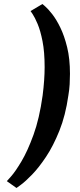

<svg xmlns="http://www.w3.org/2000/svg" viewBox="-20 -752 399 955"><path d="M14 149Q14 149 35 125.5Q56 102 86.5 51Q117 0 146.5 -81Q176 -162 192 -277Q197 -316 199.5 -351.5Q202 -387 202 -418Q202 -494 191.5 -547Q181 -600 167 -633Q153 -666 142.5 -681.5Q132 -697 132 -697L191 -732Q191 -732 205 -720Q219 -708 239.5 -682Q260 -656 280 -615Q300 -574 314 -517Q328 -460 328 -385Q328 -360 326.5 -333Q325 -306 320 -277Q306 -178 275.5 -102Q245 -26 209 28Q173 82 139.5 116.5Q106 151 84 167Q62 183 62 183Z"/></svg>

Font: Arsenal SC
Style: Bold Italic
Weight: 700
Italic angle: -9.10001°
Designer: Andrij Shevchenko
Foundry: Stairsfor
Version: Version 2.001; ttfautohint (v1.8.4.7-5d5b)